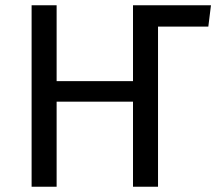

<svg xmlns="http://www.w3.org/2000/svg" viewBox="-20 -709 831 729"><path d="M771 -608H580V0H485V-323H195V0H100V-689H195V-401H485V-689H781Z"/></svg>

Font: FiraGOUPP
Style: Medium
Weight: 400
Designer: bBox Type
Foundry: bBox Type GmbH
Version: Version 1.001